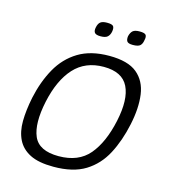

<svg xmlns="http://www.w3.org/2000/svg" viewBox="-95 -681 680 764"><g transform="rotate(15 245.0 -298.5)"><path d="M194 6Q133 6 97.5 -12Q62 -30 46 -62.5Q30 -95 30.5 -139Q31 -183 42 -237Q57 -307 87.5 -361.5Q118 -416 169 -447Q220 -478 296 -478Q373 -478 410.5 -447Q448 -416 455.5 -361.5Q463 -307 448 -237Q433 -166 404 -111Q375 -56 325 -25Q275 6 194 6ZM203 -40Q285 -40 328.5 -91.5Q372 -143 392 -236Q412 -329 387 -379.5Q362 -430 286 -430Q210 -430 164 -379.5Q118 -329 98 -236Q78 -142 100 -91Q122 -40 203 -40ZM281 -573Q278 -559 269.5 -551.5Q261 -544 241 -544Q222 -544 216.5 -551.5Q211 -559 214 -573Q217 -589 225.5 -596Q234 -603 253 -603Q274 -603 279 -596Q284 -589 281 -573ZM414 -573Q412 -559 404 -551.5Q396 -544 374 -544Q355 -544 350 -551.5Q345 -559 347 -573Q351 -589 359.5 -596Q368 -603 387 -603Q408 -603 413 -596Q418 -589 414 -573Z"/></g></svg>

Font: Glory Light
Style: Italic
Weight: 300
Italic angle: -12°
Version: Version 1.011